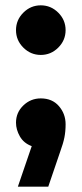

<svg xmlns="http://www.w3.org/2000/svg" viewBox="-20 -543 306 720"><path d="M133 -337Q95 -337 67.5 -364.5Q40 -392 40 -430Q40 -468 67.5 -495.5Q95 -523 133 -523Q171 -523 198.5 -495.5Q226 -468 226 -430Q226 -392 198.5 -364.5Q171 -337 133 -337ZM47 157 99 5Q69 -6 54.5 -31.5Q40 -57 40 -83Q40 -121 67.5 -147.5Q95 -174 133 -174Q176 -174 201 -145Q226 -116 226 -77Q226 -50 221.5 -27.5Q217 -5 206 25L161 157Z"/></svg>

Font: MuseoModerno Thin SemiBold
Style: Regular
Weight: 600
Version: Version 1.003